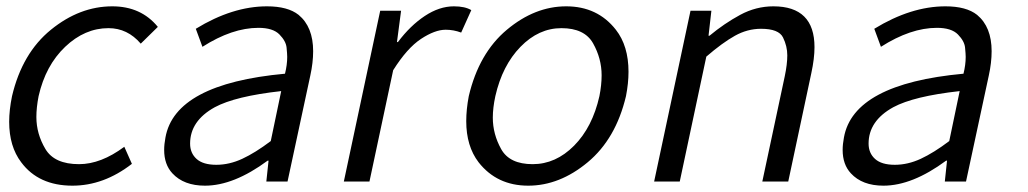

<svg xmlns="http://www.w3.org/2000/svg" viewBox="-20 -574 3250 607"><path d="M209 13Q102 13 47 -61Q9 -111 9 -189Q9 -226 18 -270Q50 -406 141 -480Q232 -554 335 -554Q426 -554 479 -489L425 -436Q383 -485 323 -485Q248 -485 186 -426Q124 -367 102 -270Q95 -234 95 -204Q95 -151 123.5 -103Q152 -55 230 -55Q299 -55 373 -110L397 -56Q308 13 209 13Z M628 13Q561 13 525 -26Q499 -54 499 -100Q499 -118 503 -139Q533 -309 881 -341Q888 -369 888 -394Q888 -403 886 -423.5Q884 -444 863.5 -465Q843 -486 797 -486Q714 -486 620 -426L599 -483Q715 -554 824 -554Q890 -554 924 -527Q970 -489 970 -412Q970 -376 961 -335L889 0H822L829 -66H826Q719 13 628 13ZM664 -53Q705 -53 746 -72Q787 -91 836 -128L869 -286Q724 -270 659 -235Q581 -192 581 -120Q581 -90 601.5 -71.5Q622 -53 664 -53Z M1148 0H1067L1182 -540H1248L1235 -441H1238Q1277 -493 1323 -523.5Q1369 -554 1415 -554Q1450 -554 1470 -542L1438 -471Q1414 -480 1389 -480Q1355 -480 1311 -451Q1267 -422 1223 -352Z M1650 13Q1551 13 1493 -61Q1454 -112 1454 -191Q1454 -228 1462 -270Q1494 -406 1582.5 -480Q1671 -554 1770 -554Q1869 -554 1927 -480Q1967 -429 1967 -347Q1967 -311 1959 -270Q1927 -135 1838 -61Q1749 13 1650 13ZM1664 -55Q1737 -55 1795 -113.5Q1853 -172 1875 -270Q1882 -305 1882 -336Q1882 -389 1855 -437Q1828 -485 1755 -485Q1683 -485 1625.5 -426Q1568 -367 1546 -270Q1538 -233 1538 -202Q1538 -150 1564.5 -102.5Q1591 -55 1664 -55Z M2472 0H2390L2461 -333Q2469 -371 2469 -399Q2469 -428 2455.5 -455.5Q2442 -483 2386 -483Q2343 -483 2303.5 -461Q2264 -439 2213 -395L2129 0H2048L2163 -540H2229L2220 -461H2223Q2270 -500 2320 -527Q2370 -554 2425 -554Q2555 -554 2555 -425Q2555 -389 2545 -343Z M2773 13Q2706 13 2670 -26Q2644 -54 2644 -100Q2644 -118 2648 -139Q2678 -309 3026 -341Q3033 -369 3033 -394Q3033 -403 3031 -423.5Q3029 -444 3008.5 -465Q2988 -486 2942 -486Q2859 -486 2765 -426L2744 -483Q2860 -554 2969 -554Q3035 -554 3069 -527Q3115 -489 3115 -412Q3115 -376 3106 -335L3034 0H2967L2974 -66H2971Q2864 13 2773 13ZM2809 -53Q2850 -53 2891 -72Q2932 -91 2981 -128L3014 -286Q2869 -270 2804 -235Q2726 -192 2726 -120Q2726 -90 2746.5 -71.5Q2767 -53 2809 -53Z"/></svg>

Font: l_WÎeÑOS 300W
Style: Regular
Weight: 300
Designer: R?O
Version: Version 2.00 June 21, 2023